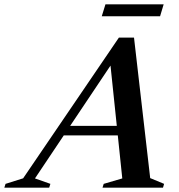

<svg xmlns="http://www.w3.org/2000/svg" viewBox="-94 -864 823 884"><path d="M174.5 -240.5 189 -284.5H514.5L500 -240.5ZM597.5 -44 661.5 -17.5 656.5 0H378L383.5 -17.5L469 -42.5L411.5 -593.5L436.5 -594.5L67 -42.5L138 -17.5L132.5 0H-74L-68.5 -17.5L12.5 -43L453.5 -691H523ZM374.5 -789 391.5 -844H659.5L643 -789Z"/></svg>

Font: Newsreader 36pt SemiBold
Style: Italic
Weight: 600
Italic angle: -17°
Designer: Hugues Gentile
Foundry: Production Type
Version: Version 1.003